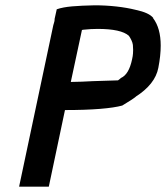

<svg xmlns="http://www.w3.org/2000/svg" viewBox="-20 -704 626 724"><path d="M52 0 181 -609Q183 -614 183.5 -617.5Q184 -621 185 -623Q186 -627 186 -633L194 -669Q217 -677 252 -680Q287 -683 337 -684Q379 -684 419 -679.5Q459 -675 491 -667Q543 -656 558 -636H557Q586 -598 586 -532Q586 -494 577 -448Q565 -386 491 -339L493 -340Q487 -335 474 -326.5Q461 -318 441 -306Q412 -298 357.5 -293.5Q303 -289 225 -289L164 0ZM247 -395Q269 -395 288 -396Q307 -397 330 -398L425 -401Q431 -405 436 -410Q466 -423 478 -480Q481 -493 481.5 -502.5Q482 -512 482 -516Q482 -526 481 -536V-535Q480 -543 475.5 -552.5Q471 -562 466 -569Q437 -595 348 -595Q323 -595 295 -592L289 -591Z"/></svg>

Font: New Athena Unicode
Style: Bold Italic
Weight: 700
Designer: J. Rusten 1997; rev. by R. Hancock 2001, 2002, rev. by D. Mastronarde 2002-2021
Foundry: Society for Classical Studies (formerly American Philological Association)
Version: Version 5.008